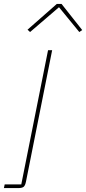

<svg xmlns="http://www.w3.org/2000/svg" viewBox="-92 -763 441 983"><path d="M199 -743H223L329 -609L314 -599L210 -726L62 -599L49 -611ZM-72 200 -68 181H17L154 -506H175L41 167Q37 187 29 193.5Q21 200 0 200Z"/></svg>

Font: IBM Plex Sans Thin
Style: Italic
Weight: 100
Italic angle: -11.31°
Designer: Mike Abbink, Paul van der Laan, Pieter van Rosmalen
Foundry: Bold Monday
Version: Version 3.0